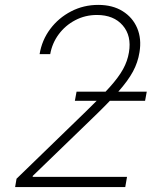

<svg xmlns="http://www.w3.org/2000/svg" viewBox="-20 -757 655 777"><path d="M41.2 0 46.9 -33.7 326.7 -305Q387.4 -363.6 423.7 -403.9Q459.9 -444.2 478 -477.1Q496.1 -509.9 501.8 -545.1Q513.1 -611.9 476.7 -654.1Q440.3 -696.4 372.2 -696.4Q324.6 -696.4 284.4 -675.2Q244.3 -654.1 217.7 -618.3Q191.1 -582.4 183.2 -538H140.3Q149.5 -594.5 183.2 -639.6Q217 -684.7 267.6 -710.9Q318.2 -737.2 377.5 -737.2Q435.4 -737.2 476 -712Q516.7 -686.8 535.2 -643.3Q553.6 -599.8 544.4 -545.1Q538 -504.6 518.1 -467.5Q498.2 -430.4 457.7 -384.8Q417.3 -339.1 348 -272.7L112.6 -45.1L112.2 -41.2H494L486.9 0ZM283 -349.1 289.8 -386H573.9L567.1 -349.1Z"/></svg>

Font: Inter Extra Light  BETA
Style: Italic
Weight: 200
Italic angle: 9.39999°
Designer: Rasmus Andersson
Foundry: rsms
Version: Version 3.011;git-f93a4a705